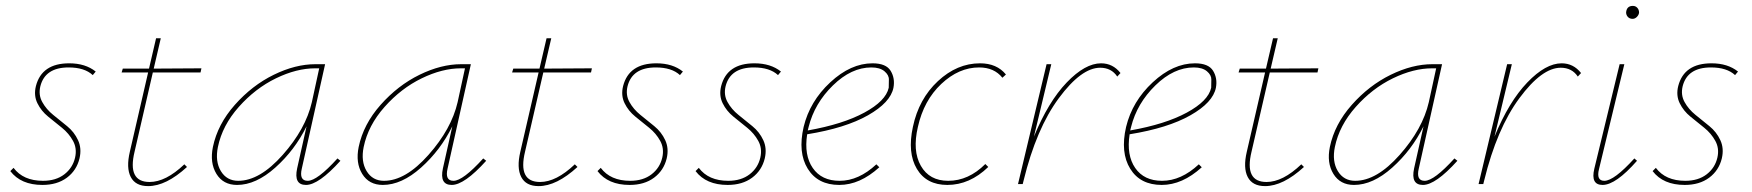

<svg xmlns="http://www.w3.org/2000/svg" viewBox="-20 -625 5950 652"><path d="M124 3Q51 3 15 -44L26 -55Q59 -11 126 -11Q170 -11 198.5 -33Q227 -55 235 -90Q242 -121 228 -146.5Q214 -172 190.5 -191Q167 -210 143.5 -229Q120 -248 107 -274.5Q94 -301 102 -333Q122 -410 215 -410Q270 -410 305 -382L295 -370Q267 -396 213 -396Q133 -396 117 -332Q110 -303 123.5 -278.5Q137 -254 160.5 -235Q184 -216 208 -196.5Q232 -177 245 -149Q258 -121 250 -87Q240 -46 207 -21.5Q174 3 124 3Z M499 -379 437 -110Q412 -7 488 -7Q543 -7 606 -67L615 -58Q544 7 483 7Q440 7 424 -24Q408 -55 421 -110L483 -379H393L397 -392H486L510 -495H526L502 -392L664 -393L661 -379Z M1126 -87 1136 -79Q1062 3 1019 3Q977 3 989 -53L1021 -196Q981 -115 915 -56Q849 3 785 3Q738 3 715 -34.5Q692 -72 703 -126Q719 -203 777.5 -269Q836 -335 909.5 -371Q983 -407 1051 -407H1084L1005 -53Q995 -11 1025 -11Q1057 -11 1126 -87ZM789 -11Q862 -11 940 -99Q1018 -187 1039 -278L1064 -393H1050Q987 -393 917 -359Q847 -325 791 -262Q735 -199 720 -126Q710 -77 730 -44Q750 -11 789 -11Z M1621 -87 1631 -79Q1557 3 1514 3Q1472 3 1484 -53L1516 -196Q1476 -115 1410 -56Q1344 3 1280 3Q1233 3 1210 -34.5Q1187 -72 1198 -126Q1214 -203 1272.5 -269Q1331 -335 1404.5 -371Q1478 -407 1546 -407H1579L1500 -53Q1490 -11 1520 -11Q1552 -11 1621 -87ZM1284 -11Q1357 -11 1435 -99Q1513 -187 1534 -278L1559 -393H1545Q1482 -393 1412 -359Q1342 -325 1286 -262Q1230 -199 1215 -126Q1205 -77 1225 -44Q1245 -11 1284 -11Z M1825 -379 1763 -110Q1738 -7 1814 -7Q1869 -7 1932 -67L1941 -58Q1870 7 1809 7Q1766 7 1750 -24Q1734 -55 1747 -110L1809 -379H1719L1723 -392H1812L1836 -495H1852L1828 -392L1990 -393L1987 -379Z M2118 3Q2045 3 2009 -44L2020 -55Q2053 -11 2120 -11Q2164 -11 2192.5 -33Q2221 -55 2229 -90Q2236 -121 2222 -146.5Q2208 -172 2184.5 -191Q2161 -210 2137.5 -229Q2114 -248 2101 -274.5Q2088 -301 2096 -333Q2116 -410 2209 -410Q2264 -410 2299 -382L2289 -370Q2261 -396 2207 -396Q2127 -396 2111 -332Q2104 -303 2117.5 -278.5Q2131 -254 2154.5 -235Q2178 -216 2202 -196.5Q2226 -177 2239 -149Q2252 -121 2244 -87Q2234 -46 2201 -21.5Q2168 3 2118 3Z M2451 3Q2378 3 2342 -44L2353 -55Q2386 -11 2453 -11Q2497 -11 2525.5 -33Q2554 -55 2562 -90Q2569 -121 2555 -146.5Q2541 -172 2517.5 -191Q2494 -210 2470.5 -229Q2447 -248 2434 -274.5Q2421 -301 2429 -333Q2449 -410 2542 -410Q2597 -410 2632 -382L2622 -370Q2594 -396 2540 -396Q2460 -396 2444 -332Q2437 -303 2450.5 -278.5Q2464 -254 2487.5 -235Q2511 -216 2535 -196.5Q2559 -177 2572 -149Q2585 -121 2577 -87Q2567 -46 2534 -21.5Q2501 3 2451 3Z M2943 -410Q2989 -410 3004.5 -384.5Q3020 -359 3014 -327Q3004 -277 2927.5 -233.5Q2851 -190 2721 -169Q2710 -98 2740 -54.5Q2770 -11 2831 -11Q2896 -11 2956 -67L2966 -57Q2900 3 2830 3Q2757 3 2723 -52Q2689 -107 2709 -194Q2730 -281 2799.5 -345.5Q2869 -410 2943 -410ZM2998 -327Q2998 -339 2998.5 -354.5Q2999 -370 2983.5 -383Q2968 -396 2939 -396Q2871 -396 2808.5 -335Q2746 -274 2726 -194L2723 -182Q2842 -203 2915 -242.5Q2988 -282 2998 -327Z M3384 -361Q3356 -396 3305 -396Q3236 -396 3176.5 -340Q3117 -284 3097 -194Q3078 -113 3107 -62Q3136 -11 3200 -11Q3269 -11 3326 -68L3336 -58Q3273 3 3197 3Q3126 3 3093.5 -51.5Q3061 -106 3080 -194Q3100 -289 3165 -349.5Q3230 -410 3308 -410Q3365 -410 3396 -372Z M3719 -410Q3759 -410 3785 -377L3774 -365Q3754 -395 3716 -395Q3652 -395 3575.5 -291.5Q3499 -188 3456 -12L3453 0H3437L3534 -407H3550L3491 -161Q3540 -280 3602.5 -345Q3665 -410 3719 -410Z M4038 -410Q4084 -410 4099.5 -384.5Q4115 -359 4109 -327Q4099 -277 4022.5 -233.5Q3946 -190 3816 -169Q3805 -98 3835 -54.5Q3865 -11 3926 -11Q3991 -11 4051 -67L4061 -57Q3995 3 3925 3Q3852 3 3818 -52Q3784 -107 3804 -194Q3825 -281 3894.5 -345.5Q3964 -410 4038 -410ZM4093 -327Q4093 -339 4093.5 -354.5Q4094 -370 4078.5 -383Q4063 -396 4034 -396Q3966 -396 3903.5 -335Q3841 -274 3821 -194L3818 -182Q3937 -203 4010 -242.5Q4083 -282 4093 -327Z M4292 -379 4230 -110Q4205 -7 4281 -7Q4336 -7 4399 -67L4408 -58Q4337 7 4276 7Q4233 7 4217 -24Q4201 -55 4214 -110L4276 -379H4186L4190 -392H4279L4303 -495H4319L4295 -392L4457 -393L4454 -379Z M4919 -87 4929 -79Q4855 3 4812 3Q4770 3 4782 -53L4814 -196Q4774 -115 4708 -56Q4642 3 4578 3Q4531 3 4508 -34.5Q4485 -72 4496 -126Q4512 -203 4570.5 -269Q4629 -335 4702.5 -371Q4776 -407 4844 -407H4877L4798 -53Q4788 -11 4818 -11Q4850 -11 4919 -87ZM4582 -11Q4655 -11 4733 -99Q4811 -187 4832 -278L4857 -393H4843Q4780 -393 4710 -359Q4640 -325 4584 -262Q4528 -199 4513 -126Q4503 -77 4523 -44Q4543 -11 4582 -11Z M5283 -410Q5323 -410 5349 -377L5338 -365Q5318 -395 5280 -395Q5216 -395 5139.5 -291.5Q5063 -188 5020 -12L5017 0H5001L5098 -407H5114L5055 -161Q5104 -280 5166.5 -345Q5229 -410 5283 -410Z M5524 -561Q5514 -561 5508 -567.5Q5502 -574 5502 -583Q5504 -605 5525 -605Q5534 -605 5540 -598.5Q5546 -592 5546 -582Q5545 -574 5538.5 -567.5Q5532 -561 5524 -561ZM5422 3Q5381 3 5394 -52L5480 -407H5496L5410 -51Q5400 -11 5428 -11Q5461 -11 5530 -87L5539 -79Q5467 3 5422 3Z M5701 3Q5628 3 5592 -44L5603 -55Q5636 -11 5703 -11Q5747 -11 5775.5 -33Q5804 -55 5812 -90Q5819 -121 5805 -146.5Q5791 -172 5767.5 -191Q5744 -210 5720.5 -229Q5697 -248 5684 -274.5Q5671 -301 5679 -333Q5699 -410 5792 -410Q5847 -410 5882 -382L5872 -370Q5844 -396 5790 -396Q5710 -396 5694 -332Q5687 -303 5700.5 -278.5Q5714 -254 5737.5 -235Q5761 -216 5785 -196.5Q5809 -177 5822 -149Q5835 -121 5827 -87Q5817 -46 5784 -21.5Q5751 3 5701 3Z"/></svg>

Font: EauTestText Thin
Style: Italic
Weight: 250
Italic angle: -12°
Designer: Christian Thalmann (Catharsis Fonts)
Version: Version 0.001;PS 000.001;hotconv 1.0.88;makeotf.lib2.5.64775